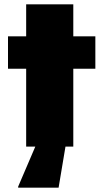

<svg xmlns="http://www.w3.org/2000/svg" viewBox="-20 -678 478 888"><path d="M101 0V-360H17V-510H101V-658H319V-510H421V-360H319V0ZM64 190V185L151 -18H285V-13L251 190Z"/></svg>

Font: Saira Thin Black
Style: Regular
Weight: 900
Version: Version 1.101